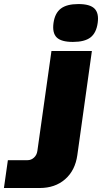

<svg xmlns="http://www.w3.org/2000/svg" viewBox="-125 -753 507 953"><path d="M12.2 42Q29.8 42 43.7 29.3Q57.6 16.6 60.5 -3.9L130.4 -500H331.1L258.8 17.1Q248 93.3 198.2 136.7Q148.4 180.2 71.8 180.2H-105.5L-85.9 42ZM264.2 -732.9Q321.3 -732.9 344 -710.4Q366.7 -688 359.9 -639.2Q353 -589.4 324 -567.1Q294.9 -544.9 236.8 -544.9Q179.2 -544.9 156.5 -567.1Q133.8 -589.4 140.6 -639.2Q147.5 -688 177 -710.4Q206.5 -732.9 264.2 -732.9Z"/></svg>

Font: Fivo Sans Black
Style: Regular
Weight: 900
Designer: Alexander Slobzheninov
Foundry: Alexander Slobzheninov
Version: 1.0